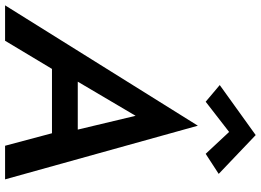

<svg xmlns="http://www.w3.org/2000/svg" viewBox="-180 -850 1002 737"><g transform="rotate(90 320.5 -481.0)"><path d="M265 -279 396 -501 449 -279ZM216 -180H463L511 0H640L434 -740L-28 0H108ZM458 -860 542 -770 619 -820 470 -962 278 -824 342 -770Z"/></g></svg>

Font: Jost* 500 Medium Italic
Style: Italic
Weight: 500
Italic angle: -10°
Version: Version 3.200; ttfautohint (v0.97) -l 8 -r 50 -G 200 -x 14 -